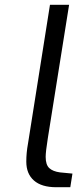

<svg xmlns="http://www.w3.org/2000/svg" viewBox="-20 -783 333 803"><path d="M90 -107Q90 -144 97 -182L189 -763H269L180 -205Q171 -148 171 -127Q171 -94 186 -80Q201 -66 231 -62L283 -57L274 0H215Q154 0 122 -28Q90 -56 90 -107Z"/></svg>

Font: Exo
Style: Italic
Weight: 400
Italic angle: -9°
Designer: Natanael Gama
Foundry: Natanael Gama
Version: Version 1.500; ttfautohint (v1.6)